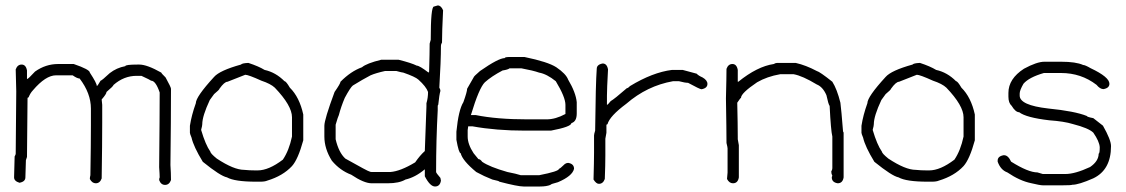

<svg xmlns="http://www.w3.org/2000/svg" viewBox="-20 -680 4093 698"><path d="M191.4 -447.3H248Q306.6 -427.2 306.6 -416Q332 -377.4 332 -367.2Q334.5 -367.2 345.7 -386.7Q349.6 -386.7 378.9 -414.1Q403.8 -433.6 435.5 -439.5Q435.5 -445.3 480.5 -445.3H486.3Q514.6 -445.3 566.4 -416Q566.4 -413.6 582 -398.4Q601.6 -362.8 601.6 -357.4V-355.5Q601.6 -247.1 599.6 -80.1Q601.6 -50.3 601.6 -25.4Q595.2 -7.8 580.1 -7.8Q564.9 -7.8 558.6 -25.4Q558.6 -31.7 560.5 -35.2Q560.5 -45.9 558.6 -72.3Q560.5 -261.2 560.5 -343.8Q545.9 -386.7 529.3 -386.7Q526.9 -389.2 494.1 -404.3H476.6Q430.2 -404.3 392.6 -371.1Q392.6 -367.2 367.2 -345.7Q367.2 -338.4 349.6 -318.4L351.6 -298.8V-234.4Q351.6 -157.2 349.6 -31.2Q343.3 -13.7 328.1 -13.7Q314.9 -13.7 306.6 -29.3Q306.6 -35.2 308.6 -43Q310.5 -155.3 310.5 -224.6V-285.2Q310.5 -340.8 269.5 -394.5Q260.7 -394.5 244.1 -406.2H183.6Q146 -406.2 99.6 -351.6Q89.8 -341.3 84 -326.2Q80.1 -325.7 80.1 -322.3Q78.1 -160.6 78.1 -109.4L74.2 -97.7Q72.3 -51.8 72.3 -35.2Q72.3 -19.5 50.8 -15.6Q31.2 -21.5 31.2 -35.2Q33.2 -101.1 33.2 -111.3Q37.1 -117.7 37.1 -121.1Q39.1 -320.3 39.1 -347.7Q37.1 -417 37.1 -427.7Q43.5 -445.3 58.6 -445.3Q74.2 -445.3 78.1 -423.8V-392.6Q82.5 -392.6 107.4 -419.9Q146 -447.3 191.4 -447.3Z M881.3 -451.2H883.3Q920.4 -439 941.9 -425.8Q982.4 -417 1014.2 -384.8Q1020 -384.8 1033.7 -361.3Q1068.8 -326.7 1082.5 -263.7V-169.9Q1063.5 -100.6 1041.5 -76.2Q1008.3 -40.5 951.7 -23.4Q942.9 -19.5 926.3 -19.5H910.6Q833 -19.5 805.2 -35.2Q781.2 -40 717.3 -91.8Q683.6 -147 676.3 -179.7Q670.4 -193.8 670.4 -197.3V-222.7Q676.3 -261.2 691.9 -304.7Q691.9 -328.1 758.3 -400.4Q778.8 -423.8 856 -445.3Q859.9 -450.2 881.3 -451.2ZM711.4 -209V-207Q727.1 -153.8 744.6 -128.9Q745.1 -122.1 768.1 -103.5Q830.1 -62.5 867.7 -62.5Q886.2 -60.5 908.7 -60.5H916.5Q957 -60.5 1008.3 -99.6Q1030.8 -132.8 1041.5 -183.6V-253.9Q1041.5 -295.9 979 -361.3Q963.9 -375.5 930.2 -386.7Q882.8 -408.2 871.6 -408.2L807.1 -382.8Q795.9 -382.8 777.8 -357.4Q777.8 -354 758.3 -337.9L742.7 -316.4Q715.3 -257.8 715.3 -228.5Q715.3 -222.7 711.4 -209Z M1571.3 -660.2Q1583.5 -660.2 1590.8 -642.6Q1586.9 -564.9 1586.9 -525.4Q1583 -519 1583 -513.7Q1583 -458.5 1577.1 -361.3Q1581.1 -355 1581.1 -349.6Q1577.1 -336.9 1573.2 -298.8Q1571.3 -298.8 1571.3 -293V-279.3Q1565.4 -170.9 1565.4 -54.7Q1565.4 -51.3 1581.1 -33.2L1583 -23.4Q1579.6 -2 1561.5 -2Q1543.5 -2 1524.4 -39.1V-64.5Q1489.3 -35.2 1454.1 -27.3Q1431.2 -13.7 1389.6 -13.7H1331.1Q1303.2 -13.7 1256.8 -44.9Q1216.3 -60.1 1186.5 -95.7Q1159.2 -139.2 1159.2 -183.6V-222.7Q1159.2 -245.6 1196.3 -345.7Q1217.8 -376.5 1217.8 -382.8Q1255.4 -420.9 1295.9 -435.5Q1312.5 -449.7 1366.2 -462.9H1428.7Q1475.6 -451.2 1495.1 -441.4Q1504.9 -441.4 1538.1 -416L1540 -419.9Q1542 -490.2 1542 -521.5Q1542 -522.5 1545.9 -535.2Q1545.9 -656.2 1557.6 -656.2ZM1200.2 -226.6V-173.8Q1211.4 -125.5 1235.4 -103.5Q1318.8 -56.6 1323.2 -56.6Q1326.7 -54.7 1331.1 -54.7H1399.4Q1436 -57.6 1489.3 -89.8Q1506.8 -115.2 1524.4 -130.9Q1530.3 -283.2 1530.3 -293V-304.7Q1536.1 -324.2 1536.1 -345.7Q1529.3 -365.2 1501 -390.6Q1489.7 -400.9 1446.3 -416Q1442.4 -416 1420.9 -421.9H1379.9Q1346.7 -414.6 1327.1 -406.2Q1298.3 -391.1 1262.7 -369.1Q1253.9 -362.3 1233.4 -324.2Q1219.7 -292 1211.9 -261.7Q1209 -256.8 1200.2 -226.6Z M1828.6 -472.7H1887.2Q1972.2 -455.1 2002.4 -435.5Q2037.6 -411.6 2045.4 -390.6Q2073.2 -343.8 2076.7 -308.6V-267.6Q2076.7 -237.8 2057.1 -232.4Q2057.1 -219.2 1982.9 -205.1H1889.2Q1783.7 -205.1 1697.8 -220.7H1682.1L1680.2 -207V-183.6Q1680.2 -155.8 1701.7 -123L1719.2 -101.6Q1726.1 -101.6 1732.9 -91.8Q1759.8 -73.2 1824.7 -54.7Q1857.4 -48.3 1873.5 -43H1939.9Q2012.2 -57.1 2012.2 -66.4Q2015.6 -66.4 2033.7 -84Q2040 -87.9 2045.4 -87.9Q2066.9 -84.5 2066.9 -66.4Q2061 -40 2008.3 -17.6Q1981 -10.7 1981 -7.8Q1966.3 -2 1943.8 -2H1883.3Q1862.3 -2 1795.4 -19.5Q1795.4 -22 1770 -27.3Q1739.7 -39.1 1711.4 -54.7Q1661.1 -96.2 1654.8 -123Q1647.9 -123 1639.2 -171.9V-201.2Q1647 -280.8 1664.6 -308.6Q1678.2 -346.7 1678.2 -357.4L1701.7 -398.4Q1701.7 -401.9 1725.1 -421.9Q1792.5 -468.8 1814.9 -468.8Q1814.9 -472.2 1828.6 -472.7ZM1691.9 -261.7H1709.5Q1786.1 -246.1 1897 -246.1H1967.3Q1999.5 -246.1 2035.6 -265.6V-298.8Q2035.6 -326.7 2000.5 -384.8Q1967.8 -411.1 1939.9 -416Q1918 -423.8 1875.5 -431.6H1832.5Q1826.7 -426.8 1807.1 -423.8Q1767.1 -402.8 1742.7 -380.9Q1721.7 -360.4 1691.9 -261.7Z M2170.9 -449.2Q2186.5 -449.2 2190.4 -427.7Q2186.5 -356 2186.5 -332V-298.8Q2189.5 -298.8 2200.2 -312.5Q2213.4 -319.8 2258.8 -359.4Q2263.2 -359.4 2270.5 -367.2Q2352.5 -417 2422.9 -425.8H2461.9L2512.7 -412.1Q2518.6 -405.3 2534.2 -398.4Q2551.8 -388.2 2551.8 -375Q2551.8 -359.4 2530.3 -355.5Q2524.4 -355.5 2481.4 -378.9Q2470.2 -378.9 2448.2 -384.8H2426.8Q2332.5 -368.2 2256.8 -302.7Q2196.3 -257.8 2188.5 -228.5Q2184.6 -228 2184.6 -224.6V-197.3Q2184.6 -194.8 2180.7 -175.8V-115.2Q2180.7 -80.6 2178.7 -29.3Q2172.4 -11.7 2157.2 -11.7Q2147.5 -11.7 2137.7 -27.3Q2139.6 -94.7 2139.6 -125V-187.5Q2139.6 -192.4 2143.6 -205.1Q2145.5 -377.9 2149.4 -429.7Q2149.4 -445.3 2170.9 -449.2Z M2804.7 -451.2H2873Q2909.7 -442.9 2949.2 -421.9Q2960 -419.4 3005.9 -382.8Q3022.9 -356 3035.2 -306.6Q3038.6 -281.2 3044.9 -201.2Q3046.9 -201.2 3046.9 -195.3V-35.2Q3043.5 -13.7 3025.4 -13.7Q3003.9 -17.1 3003.9 -35.2Q3003.9 -37.1 3005.9 -41Q3002 -48.3 3002 -56.6Q3005.9 -63 3005.9 -68.4V-183.6Q3000.5 -205.6 2996.1 -294.9Q2991.7 -299.8 2984.4 -334Q2971.2 -364.3 2949.2 -373Q2897.5 -404.3 2865.2 -410.2H2816.4Q2768.6 -401.9 2732.4 -380.9Q2673.8 -341.3 2673.8 -324.2Q2671.9 -324.2 2660.2 -306.6Q2662.1 -225.6 2662.1 -181.6V-173.8Q2662.1 -171.4 2666 -152.3V-35.2Q2662.6 -13.7 2644.5 -13.7Q2631.3 -13.7 2623 -29.3L2625 -52.7V-140.6Q2625 -144.5 2621.1 -160.2Q2621.1 -204.6 2619.1 -322.3Q2621.1 -399.9 2621.1 -429.7Q2627.4 -447.3 2642.6 -447.3Q2658.2 -447.3 2662.1 -425.8V-382.8H2664.1Q2732.9 -438.5 2793 -447.3Q2799.3 -451.2 2804.7 -451.2Z M3322.8 -451.2H3324.7Q3361.8 -439 3383.3 -425.8Q3423.8 -417 3455.6 -384.8Q3461.4 -384.8 3475.1 -361.3Q3510.3 -326.7 3523.9 -263.7V-169.9Q3504.9 -100.6 3482.9 -76.2Q3449.7 -40.5 3393.1 -23.4Q3384.3 -19.5 3367.7 -19.5H3352.1Q3274.4 -19.5 3246.6 -35.2Q3222.7 -40 3158.7 -91.8Q3125 -147 3117.7 -179.7Q3111.8 -193.8 3111.8 -197.3V-222.7Q3117.7 -261.2 3133.3 -304.7Q3133.3 -328.1 3199.7 -400.4Q3220.2 -423.8 3297.4 -445.3Q3301.3 -450.2 3322.8 -451.2ZM3152.8 -209V-207Q3168.5 -153.8 3186 -128.9Q3186.5 -122.1 3209.5 -103.5Q3271.5 -62.5 3309.1 -62.5Q3327.6 -60.5 3350.1 -60.5H3357.9Q3398.4 -60.5 3449.7 -99.6Q3472.2 -132.8 3482.9 -183.6V-253.9Q3482.9 -295.9 3420.4 -361.3Q3405.3 -375.5 3371.6 -386.7Q3324.2 -408.2 3313 -408.2L3248.5 -382.8Q3237.3 -382.8 3219.2 -357.4Q3219.2 -354 3199.7 -337.9L3184.1 -316.4Q3156.7 -257.8 3156.7 -228.5Q3156.7 -222.7 3152.8 -209Z M3776.9 -455.6H3837.4Q3891.6 -455.6 3917.5 -443.8Q3924.8 -443.8 3944.8 -432.1Q4013.2 -399.9 4013.2 -375.5Q4013.2 -359.9 3991.7 -356Q3979 -356 3966.3 -371.6Q3910.2 -414.6 3837.4 -414.6H3774.9Q3720.7 -398.9 3700.7 -375.5Q3687 -351.6 3687 -340.3V-332.5Q3687 -297.4 3790.5 -285.6Q3887.7 -275.9 3931.2 -258.3Q3931.2 -254.9 3954.6 -250.5L3989.7 -223.1Q4019 -171.4 4019 -148.9Q4019 -62.5 3954.6 -31.7Q3901.4 -8.3 3878.4 -8.3Q3874 -6.3 3843.3 -6.3H3771Q3760.7 -6.3 3728 -14.2Q3687.5 -22.5 3642.1 -53.2Q3617.7 -62 3606.9 -92.3V-96.2Q3606.9 -111.8 3628.4 -115.7H3630.4Q3645 -115.7 3655.8 -92.3Q3718.3 -53.2 3751.5 -53.2L3771 -47.4H3853Q3888.2 -47.4 3942.9 -72.8Q3974.1 -94.2 3974.1 -121.6Q3978 -121.6 3978 -145Q3976.6 -166 3954.6 -197.8Q3937.5 -214.4 3880.4 -229Q3849.1 -238.8 3794.4 -242.7Q3710.9 -252.4 3685.1 -272Q3671.9 -272 3657.7 -295.4Q3646 -305.7 3646 -328.6V-342.3Q3646 -393.6 3702.6 -430.2Q3749.5 -455.6 3776.9 -455.6Z"/></svg>

Font: CEF Fonts CJK
Style: Regular
Weight: 400
Designer: PartyBoss (派对大魔王)
Version: Release 2.25